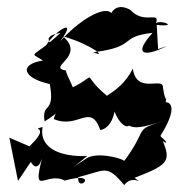

<svg xmlns="http://www.w3.org/2000/svg" viewBox="-20 -517 536 555"><path d="M69 -49C92 -9 105 -74 101 -57C72 55 114 -23 167 5C273 -25 203 45 206 -5C283 -23 287 -45 339 18C365 -16 401 23 369 -3C479 -45 475 -54 440 -134C442 -101 482 -94 443 -123C509 -228 454 -223 459 -220C463 -266 462 -195 451 -264C453 -297 374 -242 364 -319C322 -233 237 -234 307 -226C197 -309 279 -307 185 -262C207 -242 169 -303 171 -313C113 -323 230 -353 162 -412C244 -389 293 -347 250 -366C379 -382 321 -411 421 -422C366 -361 392 -349 463 -384L437 -375L433 -445C509 -437 426 -469 428 -442C449 -493 400 -441 356 -489C301 -518 289 -457 293 -430C339 -516 247 -499 154 -398C212 -475 128 -422 109 -377C174 -369 72 -408 155 -422C71 -344 62 -370 104 -342C33 -331 46 -291 124 -274C140 -185 99 -223 109 -166C195 -219 156 -237 135 -173C207 -142 241 -222 270 -141C318 -150 320 -242 303 -227C318 -127 396 -135 322 -202C347 -135 365 -140 465 -171C357 -138 417 -155 335 -46C370 -48 273 -82 233 -61C182 -29 176 -19 232 -66C161 -63 92 -85 103 -150C63 -138 132 -158 65 -94L7 -119L32 6Z"/></svg>

Font: Charger Distortion
Style: 2It
Weight: 400
Designer: Jasper
Foundry: Cannot Into Space Fonts
Version: Version 0.98